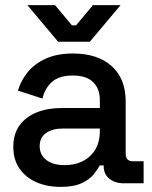

<svg xmlns="http://www.w3.org/2000/svg" viewBox="-20 -716 593 750"><path d="M32 -142Q32 -193 56.5 -226.5Q81 -260 123.5 -277Q166 -294 220 -294H370V-326Q370 -369 344 -395Q318 -421 264 -421Q211 -421 183 -396Q155 -371 146 -331L50 -362Q62 -402 88.5 -434.5Q115 -467 159 -487Q203 -507 265 -507Q361 -507 416 -458Q471 -409 471 -319V-116Q471 -86 499 -86H541V0H464Q429 0 407 -18Q385 -36 385 -67V-70H370Q362 -55 346 -35Q330 -15 299 -0.5Q268 14 217 14Q164 14 122.5 -4Q81 -22 56.5 -57Q32 -92 32 -142ZM370 -204V-214H226Q185 -214 160 -196.5Q135 -179 135 -145Q135 -111 161 -91Q187 -71 232 -71Q294 -71 332 -106.5Q370 -142 370 -204ZM207 -553 87 -696H195L261 -617H277L343 -696H451L331 -553Z"/></svg>

Font: Space Grotesk Frontify Medium
Style: Regular
Weight: 500
Designer: Florian Karsten
Version: Version 2.000